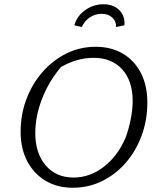

<svg xmlns="http://www.w3.org/2000/svg" viewBox="-20 -875 758 903"><path d="M322 8Q249 8 194 -25Q139 -58 108 -117Q77 -176 77 -255Q77 -337 104.5 -409.5Q132 -482 181 -537.5Q230 -593 293.5 -624Q357 -655 430 -655Q503 -655 558 -622.5Q613 -590 643 -531Q673 -472 673 -393Q673 -310 646 -237Q619 -164 571 -109Q523 -54 459.5 -23Q396 8 322 8ZM326 -40Q402 -40 467.5 -90Q533 -140 570 -226Q585 -265 594.5 -313Q604 -361 604 -399Q604 -494 555 -548.5Q506 -603 420 -603Q343 -603 267 -560Q210 -493 178 -411Q146 -329 146 -249Q146 -154 195 -97Q244 -40 326 -40ZM467 -855Q514 -855 541.5 -827Q569 -799 565 -756L526 -748Q527 -775 508 -792.5Q489 -810 458 -810Q427 -810 401.5 -792.5Q376 -775 365 -748L330 -756Q341 -799 380 -827Q419 -855 467 -855Z"/></svg>

Font: Piazzolla SC Light
Style: Italic
Weight: 300
Italic angle: -11.3°
Designer: Juan Pablo del Peral
Foundry: Huerta Tipografica
Version: Version 1.330